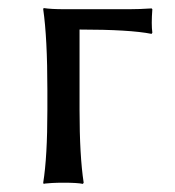

<svg xmlns="http://www.w3.org/2000/svg" viewBox="-20 -452 432 475"><path d="M97.2 -229Q97.2 -357.9 86.9 -429.2L87.9 -432.1Q106 -429.2 140.1 -429.2H299.8Q324.7 -429.2 355 -431.2L356.9 -429.2Q354 -391.6 356.9 -371.1L355 -368.2Q301.3 -378.9 176.8 -378.9V-180.2Q176.8 -66.4 187 0L185.1 2.9Q171.4 0 137.2 0Q121.6 0 109.1 0.7Q96.7 1.5 92.3 2L87.9 2.9L86.9 0Q97.2 -63.5 97.2 -180.2Z"/></svg>

Font: Linux Biolinum G
Style: Regular
Weight: 400
Designer: Philipp H. Poll
Foundry: Philipp H. Poll
Version: Version 1.1.0 ; ttfautohint (v1.6)